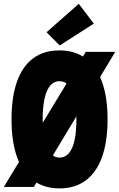

<svg xmlns="http://www.w3.org/2000/svg" viewBox="-36 -996 634 1023"><path d="M281.2 7.8Q198.7 7.8 141.6 -34.4Q84.5 -76.7 54.9 -158.7Q25.4 -240.7 25.4 -360.4Q25.4 -480 54.7 -561.8Q84 -643.6 140.9 -685.5Q197.8 -727.5 281.2 -727.5Q362.8 -727.5 419.9 -685.3Q477.1 -643.1 507.1 -561.3Q537.1 -479.5 537.1 -360.4Q537.1 -241.2 507.6 -159.2Q478 -77.1 420.9 -34.7Q363.8 7.8 281.2 7.8ZM281.2 -156.2Q311 -156.2 331.1 -179.7Q351.1 -203.1 361.1 -248.5Q371.1 -293.9 371.1 -360.4Q371.1 -426.8 360.6 -471.9Q350.1 -517.1 330.1 -540.3Q310.1 -563.5 281.2 -563.5Q252 -563.5 231.9 -540.3Q211.9 -517.1 201.7 -471.9Q191.4 -426.8 191.4 -360.4Q191.4 -293.9 202.1 -248.5Q212.9 -203.1 232.9 -179.7Q252.9 -156.2 281.2 -156.2ZM-15.6 0 420.9 -719.7H578.1L144.5 0ZM282.2 -753.9 211.9 -824.2 383.8 -975.6 463.9 -870.1Z"/></svg>

Font: Reddit Mono Black
Style: Regular
Weight: 900
Monospace: yes
Designer: Stephen Hutchings
Foundry: Reddit
Version: Version 1.014